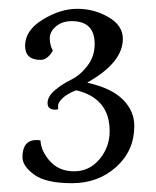

<svg xmlns="http://www.w3.org/2000/svg" viewBox="-20 -692 354 436"><path d="M229 -394Q229 -469 153 -487Q132 -479 121.5 -468.5Q111 -458 112 -451V-444Q109 -443 105 -443Q88 -443 88 -458Q88 -473 104.5 -487Q121 -501 141.5 -511Q162 -521 178.5 -542.5Q195 -564 195 -592Q195 -644 143 -644Q121 -644 107 -632Q93 -620 93 -605Q93 -590 100 -577Q88 -556 72 -556Q37 -556 37 -588Q37 -623 77 -647.5Q117 -672 155.5 -672Q194 -672 226.5 -653Q259 -634 259 -604Q259 -550 179 -505V-504Q233 -492 259 -466Q285 -440 285 -406Q285 -350 244 -313Q203 -276 143.5 -276Q84 -276 57.5 -295.5Q31 -315 31 -335Q31 -374 63 -374Q69 -374 72 -373Q73 -349 93.5 -326Q114 -303 148.5 -303Q183 -303 206 -330.5Q229 -358 229 -394Z"/></svg>

Font: Sedan SC
Style: Regular
Weight: 400
Designer: Sebastian Salazar
Foundry: Sebastian Salazar
Version: Version 1.001